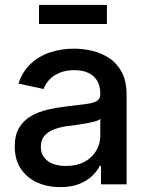

<svg xmlns="http://www.w3.org/2000/svg" viewBox="-20 -745 602 776"><path d="M223.1 11.2Q171.4 11.2 129.9 -7.6Q88.4 -26.4 64 -63Q39.6 -99.6 39.6 -153.3Q39.6 -199.2 57.4 -228.8Q75.2 -258.3 105.2 -275.6Q135.3 -293 172.6 -301.8Q210 -310.5 249 -314.9Q297.4 -320.8 327.1 -324.5Q356.9 -328.1 371.1 -336.7Q385.3 -345.2 385.3 -364.3V-367.2Q385.3 -397 373.3 -417.7Q361.3 -438.5 338.1 -450Q314.9 -461.4 280.3 -461.4Q245.6 -461.4 220 -450.4Q194.3 -439.5 178.7 -422.1Q163.1 -404.8 156.2 -385.3L54.7 -407.2Q70.8 -456.1 104.2 -487.3Q137.7 -518.6 183.1 -533.4Q228.5 -548.3 279.3 -548.3Q314.9 -548.3 352.1 -539.8Q389.2 -531.2 420.9 -510.5Q452.6 -489.7 472.2 -453.4Q491.7 -417 491.7 -360.8V0H388.2V-74.7H383.3Q372.6 -53.2 351.8 -33.4Q331.1 -13.7 299.6 -1.2Q268.1 11.2 223.1 11.2ZM246.6 -74.2Q291 -74.2 322 -91.3Q353 -108.4 369.1 -136.2Q385.3 -164.1 385.3 -195.8V-264.6Q379.9 -258.8 364 -254.4Q348.1 -250 328.1 -246.3Q308.1 -242.7 288.3 -240Q268.6 -237.3 254.9 -235.8Q224.6 -231.9 199.7 -222.7Q174.8 -213.4 159.9 -196.5Q145 -179.7 145 -151.9Q145 -126.5 158 -109.1Q170.9 -91.8 193.8 -83Q216.8 -74.2 246.6 -74.2ZM412.1 -725.1V-647.9H137.7V-725.1Z"/></svg>

Font: Inter 17pt Medium
Style: Regular
Weight: 500
Version: Version 4.001;git-66647c0bb